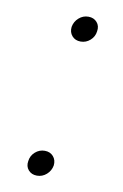

<svg xmlns="http://www.w3.org/2000/svg" viewBox="-66 -547 381 594"><g transform="rotate(10 125.0 -250.0)"><path d="M153 -426Q136 -426 126 -437.5Q116 -449 118 -466Q121 -483 134 -494.5Q147 -506 164 -506Q181 -506 191 -494.5Q201 -483 198 -466Q196 -449 183 -437.5Q170 -426 153 -426ZM92 6Q75 6 65 -5.5Q55 -17 58 -34Q60 -51 73 -62.5Q86 -74 103 -74Q120 -74 130 -62.5Q140 -51 138 -34Q135 -17 122 -5.5Q109 6 92 6Z"/></g></svg>

Font: Retni Sans Light
Style: Italic
Weight: 300
Italic angle: -8°
Designer: Vitaly Kuzmin
Foundry: ParaType Ltd.
Version: Version 1.00;June 10, 2019;FontCreator 11.5.0.2425 64-bit; t